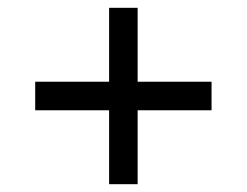

<svg xmlns="http://www.w3.org/2000/svg" viewBox="-20 -568 632 491"><path d="M259 -286H70V-359H259V-548H332V-359H521V-286H332V-97H259Z"/></svg>

Font: gurmukhi15
Style: Book
Weight: 400
Designer: Jelle Bosma - Monotype Design Team
Foundry: Monotype Imaging Inc.
Version: Version 2.003